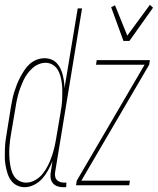

<svg xmlns="http://www.w3.org/2000/svg" viewBox="-24 -770 656 798"><path d="M79 8Q61 8 46 0.5Q31 -7 21.5 -20.5Q12 -34 7 -50Q2 -66 -1 -83Q-4 -100 -4 -117.5Q-4 -135 -3.5 -152.5Q-3 -170 -0.5 -188Q2 -206 5 -223L21 -323Q24 -339 27 -355Q30 -371 35 -387Q40 -403 46 -418.5Q52 -434 60 -449Q68 -464 77.5 -478.5Q87 -493 100 -504.5Q113 -516 129 -522Q145 -528 161 -528Q176 -528 189 -523Q202 -518 211.5 -508Q221 -498 227 -485.5Q233 -473 236.5 -459.5Q240 -446 242 -431.5Q244 -417 244 -403L299 -735H317L206 -60Q204 -51 204.5 -41.5Q205 -32 210 -25Q215 -18 223.5 -14.5Q232 -11 241 -11H252L251 8H237Q224 8 212.5 3.5Q201 -1 194 -11Q187 -21 186 -34Q185 -47 188 -60L194 -100Q186 -81 176 -62.5Q166 -44 152 -28Q138 -12 118 -2Q98 8 79 8ZM85 -11Q104 -11 122.5 -21.5Q141 -32 154 -48.5Q167 -65 176 -83.5Q185 -102 191.5 -121Q198 -140 202.5 -159.5Q207 -179 210 -198L227 -298Q230 -314 232 -330Q234 -346 234.5 -362Q235 -378 235 -393.5Q235 -409 233 -424Q231 -439 227 -454Q223 -469 215 -481.5Q207 -494 194 -501.5Q181 -509 165 -509Q151 -509 136.5 -503Q122 -497 110.5 -486.5Q99 -476 89.5 -463Q80 -450 73.5 -436Q67 -422 61.5 -407.5Q56 -393 52 -378.5Q48 -364 45 -349.5Q42 -335 40 -320L23 -220Q20 -204 18 -188.5Q16 -173 15 -157Q14 -141 14.5 -125.5Q15 -110 17 -95Q19 -80 22.5 -65.5Q26 -51 34 -38.5Q42 -26 55.5 -18.5Q69 -11 85 -11ZM489 -600 438 -740 454 -748 505 -622 599 -750 612 -738 514 -600ZM292 0 295 -19 577 -501H375L378 -520H599L596 -501L314 -19H516L513 0Z"/></svg>

Font: Iosevka Thin Extended
Style: Italic
Weight: 100
Width: 7
Italic angle: -9°
Monospace: yes
Designer: Belleve Invis
Foundry: Belleve Invis
Version: Version 32.5.0; ttfautohint (v1.8.4)